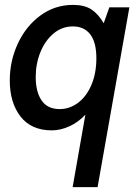

<svg xmlns="http://www.w3.org/2000/svg" viewBox="-20 -523 574 785"><path d="M329 -54Q300 -23 263.5 -6.5Q227 10 192 10Q108 10 64 -46.5Q20 -103 20 -194Q20 -274 53 -345Q86 -416 145 -459.5Q204 -503 279 -503Q325 -503 353.5 -484.5Q382 -466 404 -428L427 -493H509L379 242H277ZM374 -285Q374 -350 349 -382.5Q324 -415 278 -415Q234 -415 199.5 -386.5Q165 -358 145.5 -310.5Q126 -263 126 -208Q126 -148 150 -112.5Q174 -77 224 -77Q265 -77 299.5 -103Q334 -129 354 -176.5Q374 -224 374 -285Z"/></svg>

Font: Cabin Medium
Style: Italic
Weight: 500
Italic angle: -7°
Designer: Pablo Impallari
Foundry: Pablo Impallari. http://www.impallari.com Igino Marini. http://www.ikern.com
Version: Version 2.200